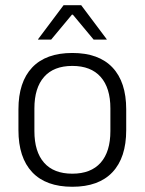

<svg xmlns="http://www.w3.org/2000/svg" viewBox="-20 -702 553 734"><path d="M256.5 12Q155.5 12 103 -43.8Q50.5 -99.5 50.5 -204.5V-284Q50.5 -388.5 103 -444Q155.5 -499.5 256.5 -499.5Q357.5 -499.5 410 -444Q462.5 -388.5 462.5 -284V-204.5Q462.5 -99.5 410 -43.8Q357.5 12 256.5 12ZM256.5 -38Q327.5 -38 364.8 -80Q402 -122 402 -201V-287.5Q402 -366 364.8 -408Q327.5 -450 256.5 -450Q185.5 -450 148.5 -408Q111.5 -366 111.5 -287.5V-201Q111.5 -122 148.5 -80Q185.5 -38 256.5 -38ZM223 -682H290.5L388 -552V-550.5H338L258.5 -646H255L175.5 -550.5H125.5V-552Z"/></svg>

Font: Anek Odia Light
Style: Regular
Weight: 300
Designer: Yesha Goshar & Mahesh Sahu (Odia), Yesha Goshar (Latin)
Foundry: Ek Type
Version: Version 1.003